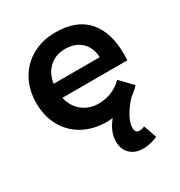

<svg xmlns="http://www.w3.org/2000/svg" viewBox="-178 -663 948 1011"><g transform="rotate(-30 296.0 -158.0)"><path d="M561 -261Q561 -235 560 -222H165Q178 -165 218.5 -132.5Q259 -100 318 -100Q359 -100 396.5 -115.5Q434 -131 462 -160L532 -87Q511 -64 485 -46Q451 -12 428 28.5Q405 69 405 98Q405 131 431 131Q448 131 462 123L490 203Q442 223 402 223Q353 223 323.5 195Q294 167 294 118Q294 60 341 3Q319 5 307 5Q225 5 162.5 -29Q100 -63 66 -124.5Q32 -186 32 -266Q32 -346 66.5 -408Q101 -470 163 -504.5Q225 -539 304 -539Q432 -539 496.5 -466Q561 -393 561 -261ZM442 -309Q440 -368 403 -403Q366 -438 305 -438Q248 -438 209.5 -403.5Q171 -369 162 -309Z"/></g></svg>

Font: Montserrat arm2 Medium
Style: Regular
Weight: 500
Designer: Julieta Ulanovsky
Foundry: Julieta Ulanovsky
Version: Version 6.000